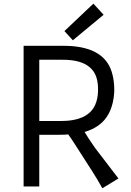

<svg xmlns="http://www.w3.org/2000/svg" viewBox="-20 -1006 707 1036"><path d="M348.1 -280.8Q333 -278.8 302.7 -278.8H191.9V0H107.4V-758.8H314Q539.6 -761.7 583.5 -616.2Q597.2 -570.8 596.7 -515.6Q592.8 -427.7 554.2 -372.6Q515.6 -317.4 436.5 -293.9L457 -260.7Q472.2 -237.3 492.7 -208L619.1 -43L532.2 9.8Q507.3 -35.2 478.5 -80.6L384.8 -226.6Q367.7 -253.4 348.1 -280.8ZM302.7 -353Q455.1 -351.6 494.1 -441.4Q507.8 -472.7 509 -514.9Q510.3 -557.1 500.2 -588.4Q490.2 -619.6 466.8 -640.6Q419.4 -684.6 314 -683.6H191.9V-353ZM373 -788.6 327.6 -838.4 483.9 -986.3 539.1 -926.3Z"/></svg>

Font: Duru Sans
Style: Regular
Weight: 400
Designer: Onur Yazõcõgil
Foundry: Onur Yazõcõgil
Version: Version 1.001